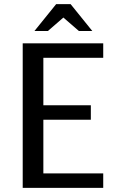

<svg xmlns="http://www.w3.org/2000/svg" viewBox="-20 -910 550 930"><path d="M90 0ZM90 0V-700H480V-630H190V-400H420V-330H190V-70H480V0ZM322 -890 427 -760H362L287 -825L212 -760H147L252 -890Z"/></svg>

Font: Scada
Style: Regular
Weight: 400
Designer: Jovanny Lemonad
Foundry: Jovanny Lemonad
Version: Version 3.005; ttfautohint (v0.91) -l 8 -r 50 -G 200 -x 0 -w